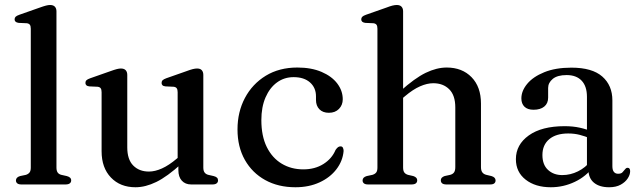

<svg xmlns="http://www.w3.org/2000/svg" viewBox="-20 -758 2632 789"><path d="M212 -711.5V-69.5Q212 -56 217 -49Q222 -42 232 -39.5L254.5 -34.5Q263.5 -32 268 -27.8Q272.5 -23.5 272.5 -16.5Q272.5 -9 266.8 -4.5Q261 0 249 0H68Q56.5 0 51 -4.5Q45.5 -9 45.5 -16.5Q45.5 -23 49.8 -27.5Q54 -32 62.5 -34.5L86.5 -39.5Q96 -42.5 101.2 -49Q106.5 -55.5 106.5 -69.5V-640Q106.5 -651.5 102.5 -656.5Q98.5 -661.5 90 -662.5L56 -664Q47.5 -665.5 43.8 -669Q40 -672.5 40 -678.5Q40 -685 44.2 -689.2Q48.5 -693.5 60 -697.5L142.5 -726.5Q159 -732.5 168.8 -735Q178.5 -737.5 185.5 -737.5Q199 -737.5 205.5 -730.5Q212 -723.5 212 -711.5Z M713 -59V-91L710 -93.5V-379Q710 -390 706.2 -395.2Q702.5 -400.5 693.5 -401.5L660 -403Q651 -404 647.5 -407.8Q644 -411.5 644 -417Q644 -424 648.2 -428.2Q652.5 -432.5 663.5 -436.5L746 -465.5Q762 -471.5 772 -474Q782 -476.5 790 -476.5Q803 -476.5 809.2 -469.5Q815.5 -462.5 815.5 -450V-69.5Q815.5 -56 820.8 -49Q826 -42 836 -39.5L858 -34.5Q867.5 -32 871.8 -27.8Q876 -23.5 876 -16.5Q876 -9 870.2 -4.5Q864.5 0 853 0H765.5Q741.5 0 727.2 -15.5Q713 -31 713 -59ZM397.5 -136.5V-379Q397.5 -390 393.8 -395.2Q390 -400.5 381 -401.5L347 -403Q338.5 -404 334.8 -407.8Q331 -411.5 331 -417Q331 -424 335.2 -428.2Q339.5 -432.5 351 -436.5L433.5 -465.5Q450 -471.5 459.8 -474Q469.5 -476.5 476.5 -476.5Q490 -476.5 496.5 -469.5Q503 -462.5 503 -450V-152.5Q503 -102.5 527.5 -77.8Q552 -53 592 -53Q617 -53 645.5 -65.8Q674 -78.5 707 -106.5L728.5 -125L748.5 -105L726.5 -86Q667 -32 622.2 -10.2Q577.5 11.5 537 11.5Q474 11.5 435.8 -28.5Q397.5 -68.5 397.5 -136.5Z M1388.5 -350Q1388.5 -326.5 1373 -310.5Q1357.5 -294.5 1331.5 -294.5Q1306.5 -294.5 1292.5 -309Q1278.5 -323.5 1278.5 -347V-362Q1278.5 -397.5 1254 -419.2Q1229.5 -441 1186.5 -441Q1148 -441 1118.2 -419.2Q1088.5 -397.5 1071.2 -357.8Q1054 -318 1054 -264.5Q1054 -199 1076.2 -154Q1098.5 -109 1137.5 -85.5Q1176.5 -62 1226.5 -62Q1274 -62 1309 -84Q1344 -106 1359 -142Q1365 -150.5 1369.5 -153.5Q1374 -156.5 1379.5 -156.5Q1386.5 -156.5 1389.2 -150.8Q1392 -145 1392 -137.5Q1388.5 -96.5 1362.5 -62.5Q1336.5 -28.5 1293 -8.5Q1249.5 11.5 1194 11.5Q1123.5 11.5 1070 -18Q1016.5 -47.5 986.2 -101Q956 -154.5 956 -226Q956 -298 986.5 -355.5Q1017 -413 1072.2 -446.8Q1127.5 -480.5 1202 -480.5Q1259.5 -480.5 1301.5 -462.5Q1343.5 -444.5 1366 -414.8Q1388.5 -385 1388.5 -350Z M1622 -344 1602.5 -364 1624.5 -383Q1684.5 -437 1729.5 -458.8Q1774.5 -480.5 1815.5 -480.5Q1879 -480.5 1917.8 -440.8Q1956.5 -401 1956.5 -332.5V-71.5Q1956.5 -57 1962.2 -49.5Q1968 -42 1978.5 -39.5L1999.5 -34.5Q2008 -32 2012.2 -27.5Q2016.5 -23 2016.5 -16.5Q2016.5 -9 2011.2 -4.5Q2006 0 1994 0H1814.5Q1791.5 0 1791.5 -17.5Q1791.5 -29 1807 -34.5L1830 -39.5Q1841 -42.5 1846 -49.8Q1851 -57 1851 -71.5V-316.5Q1851 -366.5 1826 -391.2Q1801 -416 1760.5 -416Q1735 -416 1706 -403.2Q1677 -390.5 1644 -362.5ZM1636.5 -711.5V-69.5Q1636.5 -56 1641.5 -49.2Q1646.5 -42.5 1656.5 -39.5L1678.5 -34.5Q1694.5 -29 1694.5 -17.5Q1694.5 0 1671 0H1492.5Q1481 0 1475.5 -4.5Q1470 -9 1470 -16.5Q1470 -23 1474.2 -27.5Q1478.5 -32 1487 -34.5L1510.5 -39.5Q1520.5 -42.5 1525.8 -49Q1531 -55.5 1531 -69.5V-640Q1531 -651.5 1527 -656.5Q1523 -661.5 1514.5 -662.5L1480.5 -664Q1472 -665.5 1468.2 -669Q1464.5 -672.5 1464.5 -678.5Q1464.5 -685 1468.8 -689.2Q1473 -693.5 1484.5 -697.5L1567 -726.5Q1582.5 -732.5 1592.5 -735Q1602.5 -737.5 1610.5 -737.5Q1623.5 -737.5 1630 -730.5Q1636.5 -723.5 1636.5 -711.5Z M2398 -62V-72L2392 -75V-360Q2392 -403.5 2370.2 -426.5Q2348.5 -449.5 2308.5 -449.5Q2270.5 -449.5 2251.5 -433.8Q2232.5 -418 2232.5 -396.5V-357Q2232.5 -333 2216.5 -320Q2200.5 -307 2172.5 -307Q2148 -307 2135.2 -319.5Q2122.5 -332 2122.5 -353.5Q2122.5 -384.5 2146.5 -413.5Q2170.5 -442.5 2216.5 -461.2Q2262.5 -480 2328 -480Q2413.5 -480 2455 -443.5Q2496.5 -407 2496.5 -345.5V-75Q2496.5 -59 2502.8 -51.5Q2509 -44 2520 -44Q2532.5 -44 2537.8 -49.8Q2543 -55.5 2547 -60.5Q2549.5 -64 2552.2 -66.2Q2555 -68.5 2559 -68.5Q2564.5 -68.5 2567 -64.8Q2569.5 -61 2569.5 -54.5Q2569.5 -40 2559.5 -24.8Q2549.5 -9.5 2530.5 1Q2511.5 11.5 2483 11.5Q2443.5 11.5 2420.8 -7.2Q2398 -26 2398 -62ZM2100 -104Q2100 -163.5 2153 -201.5Q2206 -239.5 2300.5 -239.5Q2334.5 -239.5 2362.8 -233.2Q2391 -227 2413 -217L2405 -189.5Q2384.5 -198 2362.5 -203.8Q2340.5 -209.5 2315 -209.5Q2265 -209.5 2237 -186Q2209 -162.5 2209 -121Q2209 -81 2232 -59.8Q2255 -38.5 2290.5 -38.5Q2324 -38.5 2355 -53.8Q2386 -69 2408 -97L2418.5 -73.5Q2389 -33 2342.2 -10.8Q2295.5 11.5 2243.5 11.5Q2180 11.5 2140 -19.8Q2100 -51 2100 -104Z"/></svg>

Font: Fraunces 10pt
Style: Regular
Weight: 400
Version: Version 1.000;[b76b70a41]